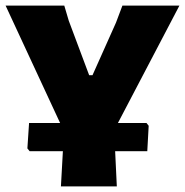

<svg xmlns="http://www.w3.org/2000/svg" viewBox="-28 -667 662 687"><path d="M496 -227 504 -217 499 -126H384L390 0H190L197 -126H78L70 -136L76 -227H187L-8 -647H202L218 -593L291 -398H303L387 -586L410 -647H614L394 -227Z"/></svg>

Font: Alegreya Sans SC Black
Style: Regular
Weight: 900
Designer: Juan Pablo del Peral
Foundry: Huerta Tipografica
Version: Version 2.007